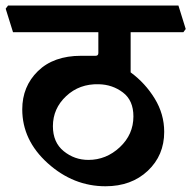

<svg xmlns="http://www.w3.org/2000/svg" viewBox="-46 -669 677 679"><path d="M585 -649.4 610.8 -566.4 602.5 -555.2H416V-413.1Q467.8 -375 501.2 -320.3Q534.7 -265.6 534.7 -202.6Q534.7 -119.6 476.6 -64.9Q418.5 -10.3 327.1 -10.3Q213.4 -10.3 123 -91.6Q32.7 -172.9 32.7 -282.2Q32.7 -363.3 88.1 -417.5Q143.6 -471.7 240.7 -471.7H292Q296.9 -471.7 299.3 -474.1Q301.8 -476.6 301.8 -481.4V-555.2H0L-25.9 -638.2L-17.6 -649.4ZM425.8 -257.3Q425.8 -314 388.7 -342Q351.6 -370.1 303.2 -371.1Q234.9 -373 188 -329.1Q141.1 -285.2 141.1 -222.7Q141.1 -165.5 179.2 -134.5Q217.3 -103.5 266.6 -103.5Q329.6 -103.5 377.7 -148.4Q425.8 -193.4 425.8 -257.3Z"/></svg>

Font: Sitara
Style: Bold
Weight: 700
Designer: Neelakash Kshetrimayum
Foundry: Neelakash Kshetrimayum
Version: Version 1.000;PS Version 1.000;PS 1.0;hotconv 1.;hotconv 1.0